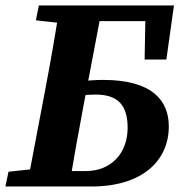

<svg xmlns="http://www.w3.org/2000/svg" viewBox="-42 -677 697 697"><path d="M132.6 0H290C477.1 0 570.8 -95.6 570.8 -218C570.8 -311.7 511.1 -386.9 332.9 -386.9C276.4 -386.9 235.7 -379.3 192.7 -370.1L183.3 -319.8C234 -329.3 274.7 -333.7 305.1 -333.7C384.8 -333.7 421.3 -296.4 421.3 -213.2C421.3 -120.9 361.8 -56 269.3 -56H143.7L132.6 0ZM483 -460.9H561.9L589.5 -657.1H253.7L242.3 -600.4H545.8L486.6 -657.1L483 -460.9ZM55.5 0H209.2C226 -103 244.7 -207 264.4 -310.7L330.2 -657.1H175.8C159.1 -554.1 141.1 -450.1 121.4 -347.1L55.5 0ZM-22.3 0H130.4L143.3 -68.6H128.7L-11.2 -53.6L-22.3 0ZM88.2 -603.2 225 -588.2H240.6L253.7 -657.1H99.1L88.2 -603.2Z"/></svg>

Font: Source Serif 4 Variable
Style: Italic
Weight: 400
Italic angle: -12°
Designer: Frank Grießhammer
Foundry: Adobe Systems Incorporated
Version: Version 4.004;hotconv 1.0.116;makeotfexe 2.5.65601